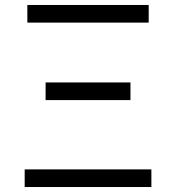

<svg xmlns="http://www.w3.org/2000/svg" viewBox="-20 -751 707 771"><path d="M79.1 0V-70.8H587.9V0ZM163.1 -349.1V-419.9H503.9V-349.1ZM89.8 -660.2V-731H577.1V-660.2Z"/></svg>

Font: Shanggu Mono N
Style: Regular
Weight: 350
Designer: GuiWonder
Version: Version 1.021